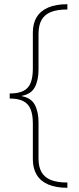

<svg xmlns="http://www.w3.org/2000/svg" viewBox="-20 -734 377 912"><path d="M300 158Q246 158 209.5 142.5Q173 127 154.5 96.5Q136 66 136 23V-148Q136 -190 125 -216Q114 -242 90 -254Q66 -266 26 -266V-290Q66 -290 90 -301.5Q114 -313 125 -339Q136 -365 136 -408V-579Q136 -623 154.5 -653Q173 -683 209.5 -698.5Q246 -714 300 -714V-689Q252 -689 222 -677Q192 -665 177.5 -639.5Q163 -614 163 -573V-404Q163 -353 145.5 -320Q128 -287 84 -279V-277Q128 -269 145.5 -236Q163 -203 163 -152V20Q163 59 177.5 84Q192 109 222 121Q252 133 300 133Z"/></svg>

Font: Noto Sans Symbols Thin
Style: Regular
Weight: 250
Version: Version 2.002